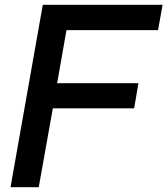

<svg xmlns="http://www.w3.org/2000/svg" viewBox="-20 -783 700 803"><path d="M142 0H24L159 -763H660L641 -657H258L219 -435H559L541 -330H201Z"/></svg>

Font: Open Sauce One Medium Italic
Style: Regular
Weight: 500
Italic angle: -10°
Designer: Alfredo Marco Pradil
Foundry: Creative Sauce Fz LLC
Version: Version 1.477